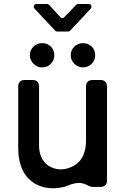

<svg xmlns="http://www.w3.org/2000/svg" viewBox="-20 -957 635 982"><path d="M166 -936.5H220.7Q227.5 -936.5 231.4 -931.6Q253.9 -907.2 289.1 -869.1Q293 -864.3 298.8 -864.3Q304.7 -864.3 308.6 -869.1Q335 -895.5 370.1 -932.6Q374 -936.5 379.9 -936.5H434.6Q443.4 -936.5 446.8 -928.2Q450.2 -919.9 444.3 -913.1Q389.6 -853.5 337.9 -799.8Q334 -795.9 328.1 -795.9H271.5Q265.6 -795.9 261.7 -800.8L156.2 -913.1Q150.4 -919.9 153.8 -928.2Q157.2 -936.5 166 -936.5ZM195.3 -612.3Q169.9 -612.3 151.4 -630.9Q132.8 -649.4 132.8 -673.8Q132.8 -701.2 151.4 -718.8Q169.9 -736.3 195.3 -736.3Q222.7 -736.3 240.2 -718.8Q257.8 -701.2 257.8 -673.8Q257.8 -649.4 240.2 -630.9Q222.7 -612.3 195.3 -612.3ZM404.3 -612.3Q378.9 -612.3 360.4 -630.9Q341.8 -649.4 341.8 -673.8Q341.8 -701.2 360.4 -718.8Q378.9 -736.3 404.3 -736.3Q430.7 -736.3 449.2 -718.8Q466.8 -701.2 466.8 -673.8Q466.8 -649.4 449.2 -630.9Q430.7 -612.3 404.3 -612.3ZM493.2 -1Q509.8 -1 518.6 -9.8Q527.3 -17.6 527.3 -34.2Q527.3 -194.3 527.3 -514.6Q527.3 -530.3 518.6 -539.1Q509.8 -547.9 493.2 -547.9Q480.5 -547.9 453.1 -547.9Q437.5 -547.9 428.7 -539.1Q419.9 -531.2 419.9 -514.6Q419.9 -420.9 419.9 -235.4Q419.9 -195.3 405.3 -161.1Q389.6 -127 354.5 -107.4Q353.5 -107.4 352.5 -106.4Q351.6 -106.4 351.6 -106.4Q336.9 -98.6 321.3 -94.7Q306.6 -90.8 292 -90.8Q266.6 -90.8 247.1 -99.6Q226.6 -107.4 210.9 -124Q195.3 -140.6 187.5 -163.1Q179.7 -185.5 179.7 -212.9Q179.7 -313.5 179.7 -514.6Q179.7 -530.3 171.9 -539.1Q163.1 -547.9 146.5 -547.9Q132.8 -547.9 106.4 -547.9Q90.8 -547.9 82 -539.1Q73.2 -531.2 73.2 -514.6Q73.2 -409.2 73.2 -200.2Q73.2 -167 79.1 -137.7Q85 -109.4 95.7 -86.9Q107.4 -63.5 123 -46.9Q139.6 -29.3 159.2 -17.6Q179.7 -5.9 202.1 0Q225.6 5.9 252 5.9Q273.4 5.9 292 2Q311.5 -1 327.1 -7.8Q356.4 -20.5 382.8 -21.5Q408.2 -21.5 434.6 -5.9Q438.5 -3.9 443.4 -2.9Q448.2 -1 454.1 -1Q455.1 -1 455.1 -1Q464.8 -1 474.6 -1Q484.4 -1 493.2 -1Z"/></svg>

Font: DeepSea
Style: Medium
Weight: 500
Designer: Stem
Version: Version 3.019;git-0a5106e0b